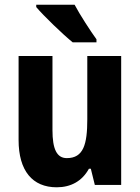

<svg xmlns="http://www.w3.org/2000/svg" viewBox="-20 -786 596 816"><path d="M297 -766H134V-756C164 -720 249 -638 289 -606H390V-619C366 -652 319 -724 297 -766ZM495 -548H351V-279C351 -173 335 -114 264 -114C221 -114 203 -153 203 -233V-548H59V-191C59 -60 118 10 221 10C281 10 329 -16 358 -69H366L383 0H495Z"/></svg>

Font: Noto Sans Bengali Condensed
Style: Bold
Weight: 700
Width: 3
Designer: Joana Ranito - Universal Thirst; Jelle Bosma - Monotype Design Team
Foundry: Universal Thirst ehf.
Version: Version 3.000